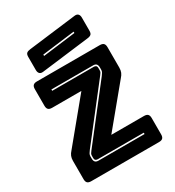

<svg xmlns="http://www.w3.org/2000/svg" viewBox="-223 -1089 1107 1217"><g transform="rotate(-30 330.0 -480.5)"><path d="M578 0H82Q63 0 54.5 -8.5Q46 -17 46 -36V-170Q46 -189 52 -203.5Q58 -218 71 -232L314 -527H100Q81 -527 72.5 -535.5Q64 -544 64 -563V-684Q64 -703 72.5 -711.5Q81 -720 100 -720H560Q579 -720 587.5 -711.5Q596 -703 596 -684V-535Q596 -515 590 -500.5Q584 -486 571 -472L339 -191H578Q597 -191 605.5 -182.5Q614 -174 614 -155V-36Q614 -17 605.5 -8.5Q597 0 578 0ZM473 -544Q480 -553 485 -561.5Q490 -570 490 -581V-597Q490 -614 482.5 -622Q475 -630 459 -630H154V-620H459Q467 -620 473.5 -615.5Q480 -611 480 -597V-583Q480 -573 476.5 -567Q473 -561 466 -552L173 -176Q166 -167 161 -158.5Q156 -150 156 -139V-123Q156 -106 163.5 -98Q171 -90 187 -90H524V-100H187Q179 -100 172.5 -104.5Q166 -109 166 -123V-137Q166 -147 169.5 -153Q173 -159 180 -168ZM513 -796 164 -753Q147 -751 138.5 -760Q130 -769 130 -786V-882Q130 -901 138.5 -908.5Q147 -916 166 -918L515 -961Q532 -963 540.5 -954Q549 -945 549 -928V-832Q549 -813 540.5 -805.5Q532 -798 513 -796ZM220 -847V-837L459 -867V-877Z"/></g></svg>

Font: Bungee Inline
Style: Regular
Weight: 400
Version: Version 1.000;PS 1.0;hotconv 1.0.72;makeotf.lib2.5.5900